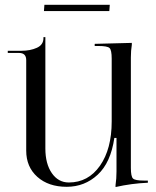

<svg xmlns="http://www.w3.org/2000/svg" viewBox="-20 -754 635 783"><path d="M425.8 -709H159.2L161.1 -734.4H427.7ZM583 -17.6V-8.8Q515.6 -5.9 451.2 8.8V1Q455.1 -25.4 455.1 -54.7V-191.4H446.3Q431.6 -90.8 378.4 -41.5Q325.2 7.8 252 7.8Q177.7 7.8 132.3 -32.7Q86.9 -73.2 86.9 -139.6V-508.8Q86.9 -538.1 57.6 -538.1H11.7V-546.9H67.4Q103.5 -546.9 130.4 -559.1Q157.2 -571.3 157.2 -598.6V-602.5H165V-519.5V-148.4Q165 -85.9 191.4 -47.9Q217.8 -9.8 260.7 -9.8Q339.8 -9.8 387.7 -78.1Q435.5 -146.5 435.5 -258.8V-514.6Q435.5 -549.8 426.8 -558.1Q418 -566.4 382.8 -566.4H366.2V-575.2L517.6 -579.1V-571.3Q513.7 -547.9 513.7 -519.5V-69.3Q513.7 -34.2 522.5 -25.9Q531.2 -17.6 566.4 -17.6Z"/></svg>

Font: FoglihtenNo07
Style: Regular
Weight: 500
Designer: gluk (gluksza@wp.pl)
Foundry: gluk (gluksza@wp.pl)
Version: Version 0.871